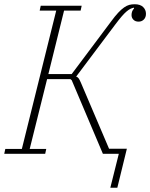

<svg xmlns="http://www.w3.org/2000/svg" viewBox="-27 -725 708 905"><path d="M533 0H458L311 -347L305 -352H195L113 -23H191L186 0H-7L-2 -23H76L238 -675H160L165 -698H358L353 -675H275L201 -376H311L496 -623Q515 -649 530 -665Q545 -681 558 -690Q571 -699 582.5 -702Q594 -705 608 -705Q634 -705 647.5 -692Q661 -679 661 -660Q661 -643 651 -633Q641 -623 626 -623Q611 -623 602 -632Q593 -641 593 -654Q593 -673 605 -685L604 -689Q595 -687 587 -683Q579 -679 569 -670.5Q559 -662 546.5 -647.5Q534 -633 516 -609L332 -364Q339 -362 343.5 -356Q348 -350 354 -336L487 -24H571L526 160H493Z"/></svg>

Font: IBM Plex Serif ExtLt
Style: Italic
Weight: 200
Italic angle: -14°
Designer: Mike Abbink, Paul van der Laan, Pieter van Rosmalen
Foundry: Bold Monday
Version: Version 3.001